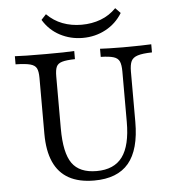

<svg xmlns="http://www.w3.org/2000/svg" viewBox="-53 -794 776 855"><g transform="rotate(-5 334.5 -367.0)"><path d="M333.9 11.3Q266.1 11.3 221 -13.7Q175.8 -38.7 153.2 -89.1Q130.6 -139.5 130.6 -215.3V-465.3Q130.6 -494.4 123.4 -508.5Q116.1 -522.6 94.8 -528.2Q73.4 -533.9 29.8 -534.7V-571Q67.7 -568.5 167.7 -568.5Q258.1 -568.5 295.2 -571V-534.7Q256.5 -533.9 237.5 -528.2Q218.5 -522.6 212.1 -508.5Q205.6 -494.4 205.6 -465.3V-232.3Q205.6 -123.4 238.7 -76.6Q271.8 -29.8 348.4 -29.8Q426.6 -29.8 463.7 -80.2Q500.8 -130.6 500.8 -236.3V-461.3Q500.8 -491.1 494 -506.5Q487.1 -521.8 467.7 -527.8Q448.4 -533.9 410.5 -534.7V-571Q425 -570.2 450.8 -569.4Q476.6 -568.5 512.9 -568.5Q560.5 -568.5 592.3 -569.4Q624.2 -570.2 639.5 -571V-534.7Q597.6 -533.9 575.8 -527Q554 -520.2 546.4 -504.4Q538.7 -488.7 538.7 -457.3V-233.1Q538.7 -108.9 488.3 -48.8Q437.9 11.3 333.9 11.3ZM338.7 -625.8Q283.9 -625.8 237.1 -650.4Q190.3 -675 162.1 -721.8L183.9 -745.2Q214.5 -714.5 253.6 -699.6Q292.7 -684.7 338.7 -684.7Q384.7 -684.7 424.2 -699.6Q463.7 -714.5 493.5 -745.2L516.1 -721.8Q487.9 -675.8 441.1 -650.8Q394.4 -625.8 338.7 -625.8Z"/></g></svg>

Font: Playfair 9pt Light
Style: Regular
Weight: 300
Designer: Claus Eggers Sørensen
Foundry: Claus Eggers Sørensen
Version: Version 2.001;gftools[0.9.30]